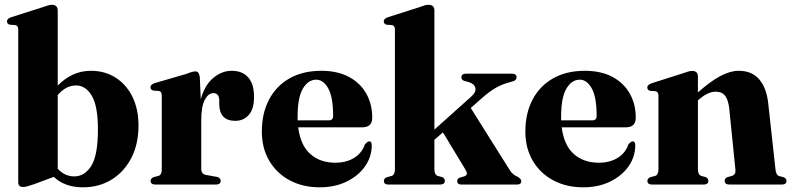

<svg xmlns="http://www.w3.org/2000/svg" viewBox="-20 -769 3298 800"><path d="M220.5 -725V-412.5Q250 -442.5 284.2 -458.2Q318.5 -474 359.5 -474Q417 -474 461.8 -445.5Q506.5 -417 531.8 -365.8Q557 -314.5 557 -245.5Q557 -168 526.8 -110Q496.5 -52 444.2 -20.2Q392 11.5 325.5 11.5Q250 11.5 204 -32L120.5 -1Q101 5.5 92.2 7.8Q83.5 10 76 10Q56 10 56 -9.5V-646Q56 -662.5 43.5 -664.5L21.5 -666Q9 -669 9 -680Q9 -691 26 -697L157.5 -739Q184.5 -749 195.5 -749Q220.5 -749 220.5 -725ZM297 -413Q254.5 -413 220.5 -373V-66Q249.5 -34 289.5 -34Q332.5 -34 360.2 -77.8Q388 -121.5 388 -229.5Q388 -327 362.5 -370Q337 -413 297 -413Z M812.5 -447.5 816.5 -355.5Q833 -414.5 868.5 -444.2Q904 -474 945 -474Q990 -474 1014.2 -446.5Q1038.5 -419 1038.5 -365.5Q1038.5 -314.5 1016.5 -290Q994.5 -265.5 960.5 -265.5Q895 -265.5 893.5 -334V-352.5Q892.5 -381 868.5 -381Q848.5 -381 833.5 -353.5Q818.5 -326 818.5 -266V-65.5Q818.5 -43.5 839 -40L883.5 -32Q899.5 -28.5 899.5 -15.5Q899.5 0 879.5 0H628Q607.5 0 607.5 -15.5Q607.5 -26 621.5 -31.5L640 -36Q654 -40 654 -62.5V-370.5Q654 -388 642 -390L619 -391.5Q607 -394.5 607 -405.5Q607 -416.5 624 -422.5L754.5 -460.5Q772.5 -467.5 780.8 -469.5Q789 -471.5 794.5 -471.5Q809.5 -471.5 812.5 -447.5Z M1531 -278.5Q1531 -238.5 1489.5 -238.5H1222.5Q1232 -163.5 1273 -127.2Q1314 -91 1377 -91Q1422.5 -91 1455 -110.8Q1487.5 -130.5 1500.5 -167.5Q1511.5 -180 1518 -180Q1529.5 -180 1529 -161.5Q1528 -113.5 1499.8 -74.2Q1471.5 -35 1423 -11.8Q1374.5 11.5 1312 11.5Q1242 11.5 1187.5 -17.5Q1133 -46.5 1102 -99Q1071 -151.5 1071 -221Q1071 -297 1101 -354Q1131 -411 1186.5 -442.5Q1242 -474 1319 -474Q1386 -474 1433.5 -448.8Q1481 -423.5 1506 -379.2Q1531 -335 1531 -278.5ZM1220 -283.5Q1220 -275.5 1220 -267.5H1349.5Q1368 -267.5 1368 -285.5Q1368 -364 1347.8 -400.5Q1327.5 -437 1298 -437Q1264 -437 1242 -399.8Q1220 -362.5 1220 -283.5Z M1598.5 0Q1579.5 0 1579.5 -15.5Q1579.5 -26 1593 -31L1612 -36Q1625.5 -40.5 1625.5 -63.5V-646Q1625.5 -662.5 1613 -664.5L1591 -666Q1579 -669 1579 -680Q1579 -691 1595.5 -697L1727 -739Q1741.5 -744.5 1749.8 -746.8Q1758 -749 1766 -749Q1790 -749 1790 -725V-229L1944.5 -367.5Q1965 -386 1960.5 -403.2Q1956 -420.5 1931.5 -427.5L1914.5 -432Q1902.5 -436 1902.5 -446.5Q1902.5 -462 1921.5 -462H2113Q2132.5 -462 2132.5 -447Q2132.5 -440.5 2128 -436Q2123.5 -431.5 2110 -428Q2076.5 -420 2048.5 -404.5Q2020.5 -389 1988.5 -360.5L1941.5 -319L2103.5 -61Q2111.5 -49 2118.8 -43Q2126 -37 2137 -32.5Q2152 -23.5 2152 -14Q2152 0 2133.5 0H1902.5Q1885 0 1885 -15Q1885 -24.5 1896 -29L1912 -33.5Q1923 -36.5 1925 -43.2Q1927 -50 1918 -64.5L1825.5 -217.5L1790 -186.5V-63.5Q1790 -41 1804 -36L1822.5 -31Q1833.5 -26 1833.5 -16Q1833.5 0 1813.5 0Z M2629 -278.5Q2629 -238.5 2587.5 -238.5H2320.5Q2330 -163.5 2371 -127.2Q2412 -91 2475 -91Q2520.5 -91 2553 -110.8Q2585.5 -130.5 2598.5 -167.5Q2609.5 -180 2616 -180Q2627.5 -180 2627 -161.5Q2626 -113.5 2597.8 -74.2Q2569.5 -35 2521 -11.8Q2472.5 11.5 2410 11.5Q2340 11.5 2285.5 -17.5Q2231 -46.5 2200 -99Q2169 -151.5 2169 -221Q2169 -297 2199 -354Q2229 -411 2284.5 -442.5Q2340 -474 2417 -474Q2484 -474 2531.5 -448.8Q2579 -423.5 2604 -379.2Q2629 -335 2629 -278.5ZM2318 -283.5Q2318 -275.5 2318 -267.5H2447.5Q2466 -267.5 2466 -285.5Q2466 -364 2445.8 -400.5Q2425.5 -437 2396 -437Q2362 -437 2340 -399.8Q2318 -362.5 2318 -283.5Z M2888 -449.5V-384Q2942 -431.5 2982.5 -452.8Q3023 -474 3058 -474Q3113 -474 3143.5 -438.2Q3174 -402.5 3181 -338L3211 -64.5Q3213.5 -39.5 3226 -35.5L3244 -31Q3257 -26 3257 -15.5Q3257 0 3237.5 0H3020Q2999.5 0 2999.5 -16Q2999.5 -26 3011 -31L3029.5 -36Q3037.5 -38.5 3041.5 -45Q3045.5 -51.5 3044 -64.5L3018.5 -317Q3014.5 -352.5 3001.5 -369.8Q2988.5 -387 2962 -387Q2929 -387 2892 -354L2888 -350.5V-63.5Q2888 -41 2902 -36L2920.5 -31Q2931.5 -26 2931.5 -16Q2931.5 0 2911.5 0H2697Q2677.5 0 2677.5 -15.5Q2677.5 -26 2690.5 -31L2710 -36Q2723.5 -40.5 2723.5 -63.5V-370.5Q2723.5 -387 2711 -389L2689 -390.5Q2677 -393.5 2677 -404.5Q2677 -415 2693.5 -421.5L2825 -463.5Q2839.5 -468.5 2847.8 -471Q2856 -473.5 2864 -473.5Q2888 -473.5 2888 -449.5Z"/></svg>

Font: Fraunces 72pt S000
Style: Bold
Weight: 700
Version: Version 1.000; ttfautohint (v1.8.3)